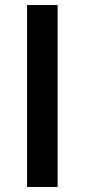

<svg xmlns="http://www.w3.org/2000/svg" viewBox="-20 -743 336 763"><path d="M87.5 -723H209V0H87.5Z"/></svg>

Font: Public Sans SemiBold
Style: Regular
Weight: 600
Designer: The Public Sans Project Authors: Dan O. Williams and USWDS (Libre Franklin designed by Pablo Impallari and Rodrigo Fuenz
Version: Version 1.007